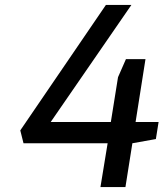

<svg xmlns="http://www.w3.org/2000/svg" viewBox="-20 -757 661 776"><path d="M415 -178H75L62 -230L408 -737H511L185 -264H428L457 -445L489 -518H568L528 -264H621L610 -195L515 -178L487 -1H386Z"/></svg>

Font: Exo Medium
Style: Italic
Weight: 500
Italic angle: -9°
Designer: Natanael Gama
Foundry: Natanael Gama
Version: Version 1.500; ttfautohint (v1.6)